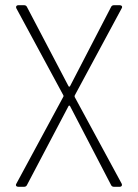

<svg xmlns="http://www.w3.org/2000/svg" viewBox="-20 -720 532 740"><path d="M43 -12 224 -347Q226 -350 224 -353L43 -688Q42 -690 42 -693Q42 -696 44.5 -698Q47 -700 51 -700H72Q81 -700 84 -693L244 -388Q245 -386 247 -386Q249 -386 250 -388L408 -693Q411 -700 420 -700H441Q447 -700 449.5 -696.5Q452 -693 449 -688L268 -352Q267 -349 268 -346L449 -12Q450 -10 450 -7Q450 -4 447.5 -2Q445 0 441 0H420Q411 0 408 -7L250 -311Q249 -313 247 -313Q245 -313 244 -311L84 -7Q81 0 72 0H51Q45 0 42.5 -3.5Q40 -7 43 -12Z"/></svg>

Font: Barlow Semi Condensed ExLight
Style: Regular
Weight: 275
Width: 4
Designer: Jeremy Tribby
Foundry: Tribby Type
Version: Version 1.408